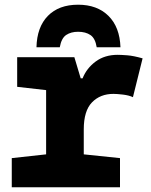

<svg xmlns="http://www.w3.org/2000/svg" viewBox="-20 -796 640 816"><path d="M30 0V-124L176 -140V-413L53 -427V-553H296L323 -463H331Q348 -506 386.5 -534.5Q425 -563 480 -563Q494 -563 520.5 -561Q547 -559 586 -548L545 -383Q528 -391 502.5 -394Q477 -397 462 -397Q406 -397 371 -361Q336 -325 336 -246V-140L490 -124V0ZM312 -776Q393 -776 441 -728.5Q489 -681 492 -595H391Q385 -633 364.5 -647Q344 -661 312 -661Q282 -661 261.5 -647.5Q241 -634 234 -595H135Q137 -681 183.5 -728.5Q230 -776 312 -776Z"/></svg>

Font: Noto Sans Mono Black
Style: Regular
Weight: 900
Designer: Monotype Design Team
Foundry: Monotype Imaging Inc.
Version: Version 2.014